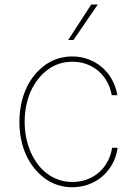

<svg xmlns="http://www.w3.org/2000/svg" viewBox="-20 -798 593 830"><path d="M63.9 -271.3Q63.9 -306.5 70.3 -341.3Q76.7 -376.1 90 -408Q103.3 -440 124.5 -467.7Q145.6 -495.4 174.7 -516.7Q226.6 -554 292.6 -554Q329.5 -554 362.2 -541.7Q394.9 -529.5 420.6 -507.5Q446.4 -485.4 463.8 -454.5Q481.2 -423.7 487.2 -386.4H463.1Q457.4 -418.7 442.5 -445.3Q427.6 -471.9 405.2 -491.1Q382.8 -510.3 354.2 -520.8Q325.6 -531.2 292.6 -531.2Q234 -531.2 187.5 -497.5Q164.1 -480.5 145.4 -457Q126.8 -433.6 113.6 -404.7Q100.5 -375.7 93.6 -342.2Q86.6 -308.6 86.6 -271.3Q86.6 -201.7 112.9 -139.9Q126.1 -110.4 144.4 -86.6Q162.6 -62.9 185.5 -46.2Q208.5 -29.5 235.4 -20.4Q262.4 -11.4 292.6 -11.4Q326.3 -11.4 355.5 -22Q384.6 -32.7 407.1 -52.2Q429.7 -71.7 444.6 -98.9Q459.5 -126.1 464.5 -159.1H488.6Q483 -120.4 465.6 -89Q448.2 -57.5 422.1 -35.2Q396 -12.8 362.7 -0.7Q329.5 11.4 292.6 11.4Q226.9 11.4 175.1 -25.9Q149.1 -44.7 128.6 -70.1Q108 -95.5 93.6 -126.6Q79.2 -157.7 71.6 -194.1Q63.9 -230.5 63.9 -271.3ZM274.9 -625 374.3 -778.4H402.7L297.6 -625Z"/></svg>

Font: Inter P Thin
Style: Regular
Weight: 100
Designer: Rasmus Andersson
Foundry: rsms
Version: Version 3.018;git-588b23468